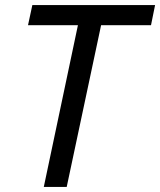

<svg xmlns="http://www.w3.org/2000/svg" viewBox="-20 -734 629 754"><path d="M152 0 286 -635H90L107 -714H589L573 -635H377L242 0Z"/></svg>

Font: Noto Sans
Style: Italic
Weight: 400
Italic angle: -12°
Designer: Monotype Design Team
Foundry: Monotype Imaging Inc.
Version: Version 2.013; ttfautohint (v1.8.4.7-5d5b)